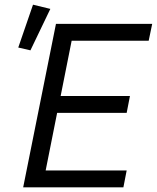

<svg xmlns="http://www.w3.org/2000/svg" viewBox="-20 -800 670 820"><path d="M195 -762 121 -780 58 -597 110 -585ZM507 0 521 -72H175L224 -318H521L535 -390H239L286 -626H615L630 -698H219L79 0Z"/></svg>

Font: Braiins Sans
Style: Italic
Weight: 400
Italic angle: -11.31°
Designer: Mike Abbink, Paul van der Laan, Pieter van Rosmalen, Jiri Chlebus, Lubos Buracinsky
Foundry: Bold Monday, Sudetype
Version: Version 1.000;hotconv 1.0.109;makeotfexe 2.5.65596